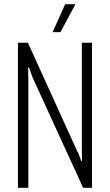

<svg xmlns="http://www.w3.org/2000/svg" viewBox="-20 -888 520 908"><path d="M65 0V-686H112L346 -171Q350 -166 353 -157.5Q356 -149 359 -141Q362 -133 364 -127H368Q368 -139 367.5 -155Q367 -171 367 -180V-686H415V0H373L134 -522Q131 -529 126 -543.5Q121 -558 117 -569H113Q113 -556 113.5 -538.5Q114 -521 114 -513V0ZM229 -736 288 -868H334L335 -865L266 -736Z"/></svg>

Font: Archivo ExtraCondensed Thin
Style: Regular
Weight: 250
Width: 2
Designer: Hector Gatti
Foundry: Omnibus-Type
Version: Version 2.001